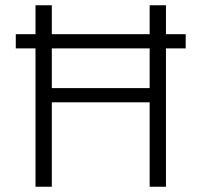

<svg xmlns="http://www.w3.org/2000/svg" viewBox="-20 -710 766 730"><path d="M115 0V-526H40V-580H115V-690H177V-580H549V-690H611V-580H686V-526H611V0H549V-321H177V0ZM177 -375H549V-526H177Z"/></svg>

Font: Radio Canada Light
Style: Regular
Weight: 300
Designer: Charles Daoud, Etienne Aubert Bonn, Alexandre Saumier Demers, Jacques Le Bailly
Foundry: Radio-Canada
Version: Version 2.104;gftools[0.9.28.dev5+ged2979d]